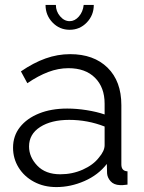

<svg xmlns="http://www.w3.org/2000/svg" viewBox="-20 -750 585 780"><path d="M33 -150Q33 -198 61 -233.5Q89 -269 138.5 -289Q188 -309 253 -309Q291 -309 332 -302.5Q373 -296 405 -285V-329Q405 -395 366 -434Q327 -473 258 -473Q217 -473 176 -457.5Q135 -442 91 -412L65 -460Q116 -495 165 -512.5Q214 -530 265 -530Q361 -530 417 -475Q473 -420 473 -323V-82Q473 -55 498 -54V0Q476 3 467 2Q442 1 429 -14Q416 -29 415 -46L414 -84Q379 -39 323 -14.5Q267 10 209 10Q158 10 118 -11.5Q78 -33 55.5 -69.5Q33 -106 33 -150ZM382 -110Q405 -137 405 -160V-236Q336 -263 261 -263Q188 -263 143 -234Q98 -205 98 -155Q98 -112 131.5 -77Q165 -42 225 -42Q274 -42 316.5 -61Q359 -80 382 -110ZM263 -664Q284 -664 300.5 -683Q317 -702 320 -730H361Q361 -688 332.5 -658.5Q304 -629 263 -629Q222 -629 193.5 -658.5Q165 -688 165 -730H207Q207 -704 224 -684Q241 -664 263 -664Z"/></svg>

Font: Raleway
Style: Regular
Weight: 400
Designer: Matt McInerney, Pablo Impallari, Rodrigo Fuenzalida
Foundry: Matt McInerney, Pablo Impallari, Rodrigo Fuenzalida
Version: Version 4.101;RELEASE